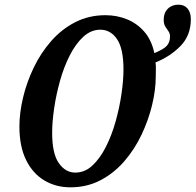

<svg xmlns="http://www.w3.org/2000/svg" viewBox="-20 -790 836 821"><path d="M281 11Q219 11 169.5 -18.5Q120 -48 91.5 -106Q63 -164 63 -249Q63 -307 78.5 -372.5Q94 -438 124 -500.5Q154 -563 198.5 -614Q243 -665 301.5 -695Q360 -725 431 -725Q480 -725 523 -707.5Q566 -690 597 -654.5Q628 -619 640 -563Q680 -579 693.5 -594.5Q707 -610 707 -634Q707 -647 700.5 -656Q694 -665 687 -676Q680 -687 680 -706Q680 -735 697.5 -752.5Q715 -770 743 -770Q768 -770 782 -753.5Q796 -737 796 -708Q796 -639 752.5 -594Q709 -549 645 -523Q647 -510 646.5 -494.5Q646 -479 646 -463Q646 -406 630.5 -341.5Q615 -277 585.5 -214.5Q556 -152 512 -101Q468 -50 410 -19.5Q352 11 281 11ZM302 -52Q343 -52 375.5 -82.5Q408 -113 433 -162.5Q458 -212 474.5 -271Q491 -330 499.5 -388.5Q508 -447 508 -493Q508 -582 480.5 -622.5Q453 -663 409 -663Q369 -663 336 -632.5Q303 -602 278 -552.5Q253 -503 236.5 -444Q220 -385 211.5 -326.5Q203 -268 203 -222Q203 -133 231.5 -92.5Q260 -52 302 -52Z"/></svg>

Font: Noto Serif ExtraCondensed
Style: Bold Italic
Weight: 700
Width: 2
Italic angle: -12°
Designer: Monotype Design Team
Foundry: Monotype Imaging Inc.
Version: Version 2.013; ttfautohint (v1.8.4.7-5d5b)